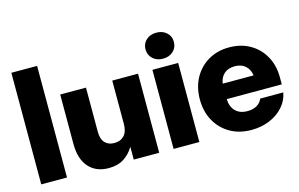

<svg xmlns="http://www.w3.org/2000/svg" viewBox="-92 -966 1881 1209"><g transform="rotate(-15 848.0 -361.5)"><path d="M214.8 -727.5V0H46.9V-727.5Z M485.8 11.2Q401.9 11.2 355.2 -42.5Q308.6 -96.2 308.6 -191.4V-515.6H476.6V-226.6Q476.6 -180.7 498.5 -156.5Q520.5 -132.3 560.5 -132.3Q600.1 -132.3 624 -157.5Q647.9 -182.6 647.9 -235.4V-515.6H815.9V0H649.9V-83.5Q624 -39.6 584 -14.2Q543.9 11.2 485.8 11.2Z M909.7 0V-515.6H1077.6V0ZM993.2 -565.9Q953.1 -565.9 927 -589.8Q900.9 -613.8 900.9 -650.9Q900.9 -688 927 -711.7Q953.1 -735.4 993.2 -735.4Q1033.7 -735.4 1059.8 -711.7Q1085.9 -688 1085.9 -650.9Q1085.9 -613.8 1059.8 -589.8Q1033.7 -565.9 993.2 -565.9Z M1415.5 11.7Q1336.4 11.7 1276.6 -22.9Q1216.8 -57.6 1183.3 -118.4Q1149.9 -179.2 1149.9 -257.8Q1149.9 -336.4 1183.3 -397.2Q1216.8 -458 1275.9 -492.7Q1335 -527.3 1411.1 -527.3Q1488.8 -527.3 1547.6 -493.4Q1606.4 -459.5 1639.6 -399.7Q1672.9 -339.8 1672.9 -261.7V-216.3H1314Q1315.4 -167 1343.5 -138.2Q1371.6 -109.4 1421.4 -109.4Q1458.5 -109.4 1483.6 -124.5Q1508.8 -139.6 1518.1 -165H1668.9Q1659.7 -113.3 1624 -73.2Q1588.4 -33.2 1534.4 -10.7Q1480.5 11.7 1415.5 11.7ZM1314.9 -316.9H1516.1Q1510.3 -357.4 1483.9 -380.4Q1457.5 -403.3 1415.5 -403.3Q1373 -403.3 1346.7 -380.4Q1320.3 -357.4 1314.9 -316.9Z"/></g></svg>

Font: Inter Display ExtraBold
Style: Regular
Weight: 800
Designer: Rasmus Andersson
Foundry: rsms
Version: Version 4.000;git-a52131595